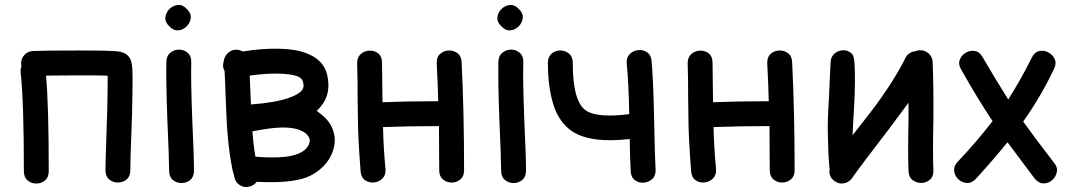

<svg xmlns="http://www.w3.org/2000/svg" viewBox="-20 -734 4293 772"><path d="M76 -46Q76 -21 91 -8.5Q106 4 126 4Q146 4 161 -8.5Q176 -21 176 -46Q176 -313 165 -430Q232 -431 296 -431Q365 -431 405 -430Q410 -429 413 -429V-412Q413 -366 411 -284Q410 -259 409 -226.5Q408 -194 407 -160.5Q406 -127 405 -101Q404 -62 404 -50Q404 -25 419 -12.5Q434 0 454 0Q474 0 489 -12.5Q504 -25 504 -50Q504 -65 505 -106.5Q506 -148 508 -192Q510 -244 511 -281Q513 -365 513 -412Q513 -441 512 -458Q511 -469 510 -476Q504 -513 473 -523Q468 -525 463 -526Q457 -527 448 -528Q433 -529 408 -530Q366 -531 296 -531Q164 -531 113 -529Q92 -528 78 -513Q64 -498 65 -477Q65 -472 66 -467Q62 -456 63 -444Q76 -324 76 -46Z M660 -48Q660 -23 675 -10.5Q690 2 710 2Q730 2 745 -10.5Q760 -23 760 -48Q760 -106 753 -254Q747 -411 749 -483Q750 -508 735.5 -521Q721 -534 701.5 -534.5Q682 -535 666 -523Q650 -511 649 -487Q647 -410 653 -249Q660 -96 660 -48ZM731 -698Q714 -716 695 -714Q676 -712 661.5 -698Q647 -684 645 -664.5Q643 -645 661 -628Q678 -610 697.5 -612Q717 -614 731 -628.5Q745 -643 747 -662Q749 -681 731 -698Z M984 16Q1001 12 1012 -3Q1147 4 1213 -21Q1251 -36 1279.5 -64.5Q1308 -93 1319 -129Q1333 -170 1319 -210.5Q1305 -251 1264 -280Q1259 -285 1253 -288Q1262 -296 1269 -305Q1315 -358 1294 -439Q1278 -495 1212 -520Q1168 -537 1103 -538Q1036 -540 956 -527Q942 -535 925 -534Q907 -532 894.5 -519Q882 -506 880 -489Q875 -475 878 -461Q880 -454 883 -448Q885 -415 888 -326Q891 -237 897 -173Q903 -110 915 -50Q916 -45 918 -40Q920 -30 923 -19Q928 1 946 11.5Q964 22 984 16ZM1007 -104Q999 -149 995 -206Q1062 -219 1103 -221Q1173 -224 1206 -200Q1231 -181 1224 -159Q1215 -130 1177 -115Q1146 -103 1098.5 -101.5Q1051 -100 1007 -104ZM989 -314Q986 -386 984 -430Q1049 -439 1100 -438Q1149 -437 1177 -427Q1196 -419 1199 -402Q1204 -382 1193 -370Q1179 -353 1140 -340Q1085 -321 989 -314Z M1430 -45Q1432 -20 1448.5 -9Q1465 2 1485 -0.5Q1505 -3 1518.5 -17Q1532 -31 1530 -55Q1522 -137 1520 -223Q1620 -227 1745 -227Q1746 -149 1746 -50Q1746 -25 1761 -12.5Q1776 0 1796 0Q1816 0 1831 -12.5Q1846 -25 1846 -50Q1846 -289 1836 -485Q1835 -509 1819 -520.5Q1803 -532 1783.5 -531Q1764 -530 1749.5 -517Q1735 -504 1736 -479Q1741 -383 1742 -327Q1619 -327 1518 -323L1516 -482Q1516 -507 1501 -519Q1486 -531 1466 -530.5Q1446 -530 1431 -517Q1416 -504 1416 -480Q1417 -451 1417.5 -413Q1418 -375 1418 -336Q1418 -297 1419 -264Q1419 -222 1422 -164Q1425 -109 1430 -45Z M1995 -48Q1995 -23 2010 -10.5Q2025 2 2045 2Q2065 2 2080 -10.5Q2095 -23 2095 -48Q2095 -106 2088 -254Q2082 -411 2084 -483Q2085 -508 2070.5 -521Q2056 -534 2036.5 -534.5Q2017 -535 2001 -523Q1985 -511 1984 -487Q1982 -410 1988 -249Q1995 -96 1995 -48ZM2066 -698Q2049 -716 2030 -714Q2011 -712 1996.5 -698Q1982 -684 1980 -664.5Q1978 -645 1996 -628Q2013 -610 2032.5 -612Q2052 -614 2066 -628.5Q2080 -643 2082 -662Q2084 -681 2066 -698Z M2516 -46Q2517 -21 2533 -9.5Q2549 2 2568.5 0.5Q2588 -1 2602.5 -14Q2617 -27 2616 -52Q2613 -101 2610 -257Q2607 -412 2600 -488Q2598 -513 2581.5 -524Q2565 -535 2545 -532.5Q2525 -530 2511.5 -516Q2498 -502 2500 -478Q2508 -396 2510 -275Q2383 -259 2337 -289Q2283 -324 2283 -481Q2283 -506 2268 -518.5Q2253 -531 2233 -531Q2213 -531 2198 -518.5Q2183 -506 2183 -481Q2183 -381 2206 -310.5Q2229 -240 2282 -205Q2357 -157 2512 -175Q2513 -97 2516 -46Z M2759 -45Q2761 -20 2777.5 -9Q2794 2 2814 -0.5Q2834 -3 2847.5 -17Q2861 -31 2859 -55Q2851 -137 2849 -223Q2949 -227 3074 -227Q3075 -149 3075 -50Q3075 -25 3090 -12.5Q3105 0 3125 0Q3145 0 3160 -12.5Q3175 -25 3175 -50Q3175 -289 3165 -485Q3164 -509 3148 -520.5Q3132 -532 3112.5 -531Q3093 -530 3078.5 -517Q3064 -504 3065 -479Q3070 -383 3071 -327Q2948 -327 2847 -323L2845 -482Q2845 -507 2830 -519Q2815 -531 2795 -530.5Q2775 -530 2760 -517Q2745 -504 2745 -480Q2746 -451 2746.5 -413Q2747 -375 2747 -336Q2747 -297 2748 -264Q2748 -222 2751 -164Q2754 -109 2759 -45Z M3337 -5Q3354 7 3374 3Q3394 -1 3406 -18Q3441 -68 3558 -220L3633 -321V-256Q3630 -110 3633 -46Q3634 -21 3650 -9.5Q3666 2 3685.5 1.5Q3705 1 3719.5 -12Q3734 -25 3733 -50Q3730 -113 3733 -255Q3734 -387 3730 -485Q3729 -506 3713.5 -519.5Q3698 -533 3677 -532Q3668 -531 3660 -528Q3635 -525 3622 -504Q3573 -404 3479 -281L3408 -190Q3408 -199 3410 -232.5Q3412 -266 3414.5 -310.5Q3417 -355 3417.5 -399Q3418 -443 3416 -475.5Q3414 -508 3407 -516Q3392 -532 3372 -532Q3352 -532 3336.5 -519.5Q3321 -507 3320 -485Q3320 -480 3318.5 -459.5Q3317 -439 3316 -409.5Q3315 -380 3313.5 -349.5Q3312 -319 3310.5 -294Q3309 -269 3309 -257Q3308 -237 3308.5 -202.5Q3309 -168 3310.5 -129.5Q3312 -91 3315 -59Q3315 -57 3316 -55Q3310 -23 3337 -5Z M3902 -13Q3970 -87 4031 -162Q4086 -88 4141 -15Q4158 4 4177.5 3.5Q4197 3 4211.5 -10.5Q4226 -24 4229.5 -43.5Q4233 -63 4217 -81Q4155 -161 4094 -245Q4166 -347 4218 -457Q4229 -479 4220.5 -497Q4212 -515 4194 -524Q4176 -533 4157.5 -528.5Q4139 -524 4128 -501Q4087 -418 4034 -334Q3984 -413 3931 -504Q3919 -526 3899.5 -529Q3880 -532 3863 -522Q3846 -512 3839 -493.5Q3832 -475 3845 -454Q3910 -338 3971 -247Q3907 -164 3832 -85Q3815 -68 3816.5 -48.5Q3818 -29 3831.5 -15Q3845 -1 3864.5 1.5Q3884 4 3902 -13Z"/></svg>

Font: Balsamiq Sans
Style: Regular
Weight: 400
Designer: Michael Angeles
Foundry: Balsamiq SRL
Version: Version 1.020; ttfautohint (v1.8.4.7-5d5b);gftools[0.9.26]